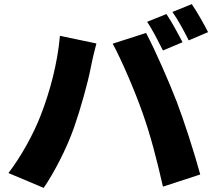

<svg xmlns="http://www.w3.org/2000/svg" viewBox="-20 -876 1040 932"><path d="M788 -808 694 -770C721 -731 750 -672 771 -631L866 -671C848 -706 813 -771 788 -808ZM911 -856 817 -818C844 -780 876 -721 896 -680L990 -720C973 -754 937 -818 911 -856ZM178 -317C143 -226 83 -117 21 -36L192 36C242 -36 304 -156 339 -256C370 -344 407 -475 421 -550C425 -573 439 -633 448 -665L271 -702C259 -568 223 -433 178 -317ZM672 -328C711 -219 742 -98 771 30L952 -29C924 -133 871 -296 838 -382C803 -473 732 -636 689 -716L527 -664C569 -587 635 -434 672 -328Z"/></svg>

Font: Noto Sans CJK HK Black
Style: Regular
Weight: 900
Designer: Ryoko NISHIZUKA 西塚涼子 (kana, bopomofo & ideographs); Paul D. Hunt (Latin, Greek & Cyrillic); Sandoll Communications 산돌커뮤니
Foundry: Adobe
Version: Version 2.004;hotconv 1.0.118;makeotfexe 2.5.65603